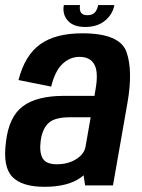

<svg xmlns="http://www.w3.org/2000/svg" viewBox="-21 -732 559 758"><path d="M315 0 309 -40Q304 -36 298.5 -31.5Q247.5 5.5 154.5 5.5Q65.5 5.5 27.5 -34Q-10.5 -73.5 2.5 -171.5Q14 -271 69 -312.2Q124 -353.5 230.5 -353.5H352L355.5 -375Q368.5 -445.5 352 -476.5Q335.5 -507.5 293 -507.5Q255 -507.5 225.5 -479.5Q196 -451.5 181 -390L52 -416Q77 -513.5 137.5 -557Q198 -600.5 304 -600.5Q452.5 -600.5 478.5 -526.5Q504.5 -452.5 482 -325L425 0ZM316.5 -152 337 -269H254.5Q196 -269 171.5 -247Q147 -225 140 -179Q133.5 -133.5 146.5 -108.5Q159.5 -83.5 203 -83.5Q247.5 -83.5 279.5 -103.5Q311 -123.5 316.5 -152ZM315.5 -625.5Q268.5 -625.5 246.5 -650.8Q224.5 -676 231 -712H295Q288.5 -672 323.5 -672Q343.5 -672 353.2 -682.5Q363 -693 366.5 -712H430.5Q424 -676 394 -650.8Q364 -625.5 315.5 -625.5Z"/></svg>

Font: Anybody SemiBold
Style: Italic
Weight: 600
Italic angle: -10°
Designer: Tyler Finck
Foundry: Etcetera Type Company
Version: Version 1.010; ttfautohint (v1.8.3) -l 8 -r 50 -G 200 -x 14 